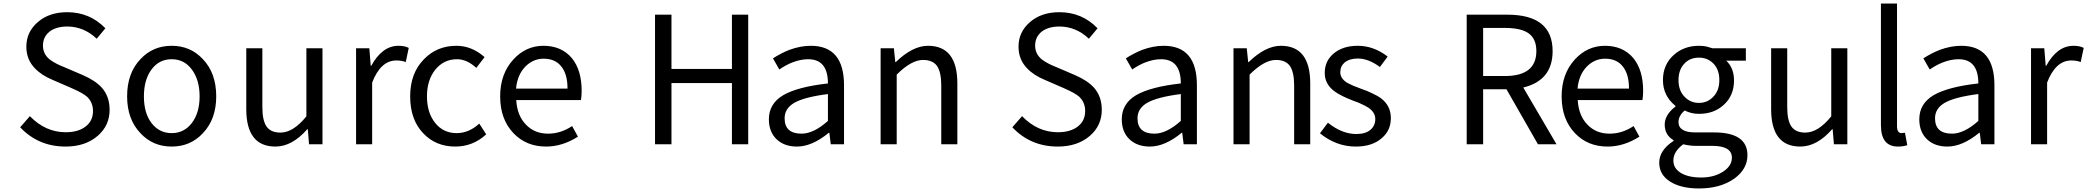

<svg xmlns="http://www.w3.org/2000/svg" viewBox="-20 -816 11806 1086"><path d="M94 -96 149 -159Q237 -68 352 -68Q423 -68 465 -101Q506 -133 506 -188Q506 -238 471 -270Q448 -290 384 -318L278 -364Q215 -390 178 -429Q129 -479 129 -552Q129 -636 195 -692Q259 -747 360 -747Q488 -747 576 -656L527 -597Q454 -666 360 -666Q298 -666 260 -637Q223 -607 223 -558Q223 -510 262 -479Q278 -467 301 -455L322 -445L344 -436L449 -391Q520 -360 556 -320Q600 -270 600 -195Q600 -106 533 -48Q463 13 351 13Q197 13 94 -96Z M775 -62Q699 -141 699 -271Q699 -403 775 -482Q845 -557 951 -557Q1057 -557 1127 -482Q1203 -403 1203 -271Q1203 -141 1127 -62Q1057 13 951 13Q845 13 775 -62ZM1065 -120Q1109 -178 1109 -271Q1109 -364 1065 -423Q1022 -481 951 -481Q880 -481 837 -423Q794 -365 794 -271Q794 -176 837 -120Q881 -63 951 -63Q1021 -63 1065 -120Z M1373 -199V-543H1464V-210Q1464 -134 1488 -100Q1512 -66 1566 -66Q1639 -66 1713 -158V-543H1804V0H1728L1721 -85H1718Q1632 13 1538 13Q1373 13 1373 -199Z M1994 0V-543H2069L2077 -444H2080Q2142 -557 2234 -557Q2270 -557 2292 -545L2275 -465Q2252 -474 2222 -474Q2133 -474 2085 -349V0Z M2374 -62Q2300 -139 2300 -271Q2300 -403 2379 -482Q2452 -557 2562 -557Q2648 -557 2721 -493L2674 -432Q2621 -481 2565 -481Q2491 -481 2443 -423Q2395 -364 2395 -271Q2395 -178 2442 -120Q2488 -63 2563 -63Q2632 -63 2691 -117L2730 -56Q2655 13 2555 13Q2445 13 2374 -62Z M2885 -62Q2809 -141 2809 -271Q2809 -398 2884 -480Q2955 -557 3054 -557Q3155 -557 3214 -488Q3270 -420 3270 -302Q3270 -273 3266 -250H2900Q2905 -163 2954 -112Q3003 -60 3080 -60Q3152 -60 3216 -103L3249 -43Q3161 13 3069 13Q2957 13 2885 -62ZM2899 -315H3190Q3190 -398 3154 -441Q3120 -484 3055 -484Q2996 -484 2952 -440Q2906 -393 2899 -315Z M3685 0V-733H3778V-426H4120V-733H4212V0H4120V-346H3778V0Z M4374 -27Q4329 -69 4329 -141Q4329 -229 4409 -277Q4491 -325 4663 -344Q4663 -481 4551 -481Q4509 -481 4462 -463Q4428 -450 4388 -423L4352 -486Q4399 -516 4445 -534Q4508 -557 4566 -557Q4754 -557 4754 -334V0H4679L4671 -65H4668Q4573 13 4488 13Q4417 13 4374 -27ZM4663 -132V-284Q4529 -267 4472 -234Q4418 -202 4418 -147Q4418 -60 4514 -60Q4582 -60 4663 -132Z M4961 0V-543H5036L5044 -465H5047Q5142 -557 5229 -557Q5395 -557 5395 -344V0H5304V-332Q5304 -408 5280 -443Q5255 -477 5201 -477Q5135 -477 5052 -394V0Z M5706 -96 5761 -159Q5849 -68 5964 -68Q6035 -68 6077 -101Q6118 -133 6118 -188Q6118 -238 6083 -270Q6060 -290 5996 -318L5890 -364Q5827 -390 5790 -429Q5741 -479 5741 -552Q5741 -636 5807 -692Q5871 -747 5972 -747Q6100 -747 6188 -656L6139 -597Q6066 -666 5972 -666Q5910 -666 5872 -637Q5835 -607 5835 -558Q5835 -510 5874 -479Q5890 -467 5913 -455L5934 -445L5956 -436L6061 -391Q6132 -360 6168 -320Q6212 -270 6212 -195Q6212 -106 6145 -48Q6075 13 5963 13Q5809 13 5706 -96Z M6370 -27Q6325 -69 6325 -141Q6325 -229 6405 -277Q6487 -325 6659 -344Q6659 -481 6547 -481Q6505 -481 6458 -463Q6424 -450 6384 -423L6348 -486Q6395 -516 6441 -534Q6504 -557 6562 -557Q6750 -557 6750 -334V0H6675L6667 -65H6664Q6569 13 6484 13Q6413 13 6370 -27ZM6659 -132V-284Q6525 -267 6468 -234Q6414 -202 6414 -147Q6414 -60 6510 -60Q6578 -60 6659 -132Z M6957 0V-543H7032L7040 -465H7043Q7138 -557 7225 -557Q7391 -557 7391 -344V0H7300V-332Q7300 -408 7276 -443Q7251 -477 7197 -477Q7131 -477 7048 -394V0Z M7446 -62 7491 -122Q7570 -58 7652 -58Q7705 -58 7733 -83Q7759 -106 7759 -143Q7759 -180 7720 -207Q7702 -218 7680 -228Q7665 -236 7635 -246Q7560 -275 7526 -301Q7473 -342 7473 -403Q7473 -470 7522 -512Q7574 -557 7660 -557Q7750 -557 7829 -496L7785 -437Q7721 -485 7660 -485Q7613 -485 7585 -462Q7561 -441 7561 -407Q7561 -373 7598 -349Q7610 -342 7637 -330L7658 -322L7681 -313L7711 -302L7740 -289Q7775 -273 7794 -258Q7847 -216 7847 -148Q7847 -78 7796 -35Q7742 13 7649 13Q7538 13 7446 -62Z M8369 -658V-386H8492Q8670 -386 8670 -527Q8670 -598 8624 -629Q8581 -658 8492 -658ZM8784 0H8679L8501 -311H8369V0H8276V-733H8506Q8762 -733 8762 -527Q8762 -361 8596 -321Z M8889 -62Q8813 -141 8813 -271Q8813 -398 8888 -480Q8959 -557 9058 -557Q9159 -557 9218 -488Q9274 -420 9274 -302Q9274 -273 9270 -250H8904Q8909 -163 8958 -112Q9007 -60 9084 -60Q9156 -60 9220 -103L9253 -43Q9165 13 9073 13Q8961 13 8889 -62ZM8903 -315H9194Q9194 -398 9158 -441Q9124 -484 9059 -484Q9000 -484 8956 -440Q8910 -393 8903 -315Z M9428 212Q9365 173 9365 104Q9365 34 9446 -19V-23Q9396 -52 9396 -112Q9396 -143 9416 -172Q9434 -197 9457 -213V-217Q9386 -274 9386 -363Q9386 -450 9447 -505Q9505 -557 9590 -557Q9613 -557 9632 -553Q9658 -546 9666 -543H9855V-473H9744Q9788 -431 9788 -361Q9788 -275 9730 -223Q9675 -172 9590 -172Q9546 -172 9509 -191Q9474 -161 9474 -126Q9474 -67 9569 -67H9675Q9864 -67 9864 62Q9864 140 9790 194Q9711 250 9590 250Q9489 250 9428 212ZM9671 -269Q9705 -304 9705 -363Q9705 -422 9672 -456Q9639 -490 9590 -490Q9539 -490 9508 -457Q9474 -422 9474 -363Q9474 -304 9508 -269Q9541 -234 9590 -234Q9638 -234 9671 -269ZM9729 153Q9776 121 9776 76Q9776 9 9665 9H9571Q9537 9 9501 0Q9445 41 9445 92Q9445 136 9487 162Q9530 188 9603 188Q9677 188 9729 153Z M9998 -199V-543H10089V-210Q10089 -134 10113 -100Q10137 -66 10191 -66Q10264 -66 10338 -158V-543H10429V0H10353L10346 -85H10343Q10257 13 10163 13Q9998 13 9998 -199Z M10619 -108V-796H10710V-102Q10710 -63 10736 -63Q10741 -63 10755 -65L10768 5Q10746 13 10715 13Q10619 13 10619 -108Z M10881 -27Q10836 -69 10836 -141Q10836 -229 10916 -277Q10998 -325 11170 -344Q11170 -481 11058 -481Q11016 -481 10969 -463Q10935 -450 10895 -423L10859 -486Q10906 -516 10952 -534Q11015 -557 11073 -557Q11261 -557 11261 -334V0H11186L11178 -65H11175Q11080 13 10995 13Q10924 13 10881 -27ZM11170 -132V-284Q11036 -267 10979 -234Q10925 -202 10925 -147Q10925 -60 11021 -60Q11089 -60 11170 -132Z M11468 0V-543H11543L11551 -444H11554Q11616 -557 11708 -557Q11744 -557 11766 -545L11749 -465Q11726 -474 11696 -474Q11607 -474 11559 -349V0Z"/></svg>

Font: Source Han Sans Regular
Style: Regular
Weight: 400
Designer: Ryoko NISHIZUKA  (kana & ideographs); Paul D. Hunt (Latin, Greek & Cyrillic); Wenlong ZHANG  (bopomofo); Sandoll Communi
Foundry: Adobe Systems Incorporated
Version: Version 1.00 January 18, 2024, initial release